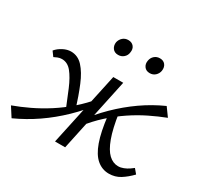

<svg xmlns="http://www.w3.org/2000/svg" viewBox="-135 -767 966 936"><g transform="rotate(30 347.5 -299.5)"><path d="M33 8 -1 -45Q43 -61 90 -83.5Q137 -106 183 -135.5Q229 -165 272 -202.5Q315 -240 353 -286L374 -272Q325 -207 271 -155Q217 -103 158 -62.5Q99 -22 33 8ZM248 -144Q222 -209 201 -258.5Q180 -308 157 -336.5Q134 -365 102 -365Q90 -365 78.5 -360.5Q67 -356 60 -352L41 -378Q56 -396 78.5 -407.5Q101 -419 122 -419Q161 -419 189 -388.5Q217 -358 239 -305Q261 -252 282 -185ZM273 0 362 -414H418L330 0ZM344 -128 322 -142Q371 -208 423.5 -259.5Q476 -311 534.5 -352Q593 -393 658 -422L692 -375Q648 -358 602 -335.5Q556 -313 510.5 -282.5Q465 -252 422.5 -213.5Q380 -175 344 -128ZM578 5Q540 5 510.5 -20Q481 -45 462 -98.5Q443 -152 433 -238L473 -278Q485 -195 503.5 -144.5Q522 -94 546 -71.5Q570 -49 599 -49Q614 -49 629 -55Q644 -61 656 -69Q668 -77 675 -83L696 -58Q669 -30 641 -12.5Q613 5 578 5ZM328 -519Q307 -519 296.5 -533.5Q286 -548 289 -568Q293 -585 305.5 -596Q318 -607 336 -607Q356 -607 367 -593.5Q378 -580 374 -559Q372 -542 359 -530.5Q346 -519 328 -519ZM506 -519Q485 -519 474.5 -533.5Q464 -548 468 -568Q471 -585 483.5 -596Q496 -607 514 -607Q534 -607 544.5 -593.5Q555 -580 552 -559Q549 -542 536.5 -530.5Q524 -519 506 -519Z"/></g></svg>

Font: Ysabeau Infant
Style: Italic
Weight: 400
Italic angle: -12°
Designer: Christian Thalmann (Catharsis Fonts)
Version: Version 2.001;gftools[0.9.30]; featfreeze: ss01,ss02,lnum